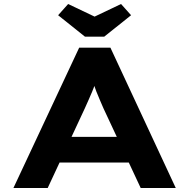

<svg xmlns="http://www.w3.org/2000/svg" viewBox="-20 -938 944 958"><path d="M47 0 375 -700H531L857 0H682L496 -398Q487 -420 477.5 -441Q468 -462 460.5 -482Q453 -502 446 -522.5Q439 -543 433 -563L469 -564Q462 -542 455 -521Q448 -500 439.5 -480Q431 -460 422 -439.5Q413 -419 403 -397L218 0ZM200 -127 255 -255H647L678 -127ZM404 -755 270 -862 320 -918 467 -848H437L584 -918L634 -862L500 -755Z"/></svg>

Font: Lexend Peta
Style: Bold
Weight: 700
Designer: Bonnie Shaver-Troup, Thomas Jockin
Foundry: Lexend
Version: Version 1.007